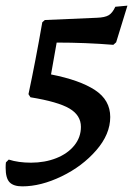

<svg xmlns="http://www.w3.org/2000/svg" viewBox="-42 -558 474 681"><path d="M37 103Q6 103 -8 88.5Q-22 74 -22 37Q-22 25 -21 18L-11 8Q23 19 68 19Q117 19 157.5 3Q198 -13 221.5 -42Q245 -71 245 -108Q245 -149 204.5 -173Q164 -197 66 -213L59 -224Q84 -341 108 -479L117 -487L302 -495Q330 -496 343.5 -504Q357 -512 367 -534L410 -538L370 -408L360 -399Q262 -407 159 -407L139 -294Q241 -274 295 -238.5Q349 -203 349 -143Q349 -82 299.5 -25Q250 32 176.5 67.5Q103 103 37 103Z"/></svg>

Font: Alegreya Medium
Style: Italic
Weight: 500
Italic angle: -7°
Designer: Juan Pablo del Peral
Foundry: Huerta Tipografica
Version: Version 2.008; ttfautohint (v1.8)